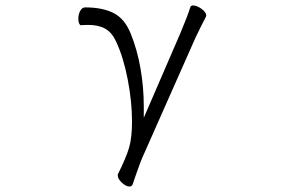

<svg xmlns="http://www.w3.org/2000/svg" viewBox="-20 -507 1040 701"><path d="M675 -481Q677 -487 685 -487Q699 -487 716 -474.5Q733 -462 733 -450Q733 -449 731 -444Q721 -426 694 -370L499 70Q495 78 477 129L465 164Q462 174 453 174Q440 174 425 160Q410 146 410 134Q410 131 410 130Q441 68 451.5 31.5Q462 -5 462 -63Q462 -135 446.5 -216Q431 -297 404 -355Q389 -388 364.5 -402Q340 -416 303 -416Q286 -416 276 -415H275Q272 -415 269 -421Q266 -427 266 -438Q266 -455 273 -467.5Q280 -480 291 -480Q354 -480 394.5 -459.5Q435 -439 457 -385Q481 -326 493 -257Q505 -188 505 -118V-77L639 -387Q665 -449 675 -481Z"/></svg>

Font: JyunsaiKaai Light
Style: Regular
Weight: 300
Designer: Fontworks Inc.
Version: Version 0.030;April 7, 2024;FontCreator 14.0.0.2901 64-bit